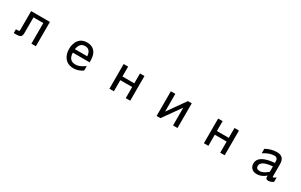

<svg xmlns="http://www.w3.org/2000/svg" viewBox="240 -2025 5519 3520"><g transform="rotate(30 3000.0 -265.5)"><path d="M420.9 -440.4V-109.4Q419.9 -51.8 397.5 -31.2Q377 -11.7 307.6 -10.7H251V-90.8H282.2Q312.5 -91.8 317.4 -94.7Q326.2 -99.6 326.2 -118.2V-518.6H723.6V-3.9H628.9V-440.4Z M1712.9 -60.5Q1622.1 2.9 1521.5 2.9Q1393.6 2.9 1329.1 -84Q1274.4 -157.2 1274.4 -264.6Q1274.4 -360.4 1314.5 -429.7Q1374 -534.2 1506.8 -534.2Q1645.5 -534.2 1700.2 -416Q1724.6 -361.3 1725.6 -241.2H1369.1Q1372.1 -75.2 1519.5 -75.2Q1606.4 -75.2 1712.9 -156.2ZM1369.1 -315.4H1630.9Q1621.1 -459 1505.9 -459Q1393.6 -459 1369.1 -315.4Z M2375 -317.4H2626V-526.4H2720.7V-3.9H2626V-239.3H2375V-3.9H2280.3V-526.4H2375Z M3279.3 -3.9V-526.4H3374V-150.4L3640.6 -526.4H3721.7V-3.9H3627V-379.9L3360.4 -3.9Z M4375 -317.4H4626V-526.4H4720.7V-3.9H4626V-239.3H4375V-3.9H4280.3V-526.4H4375Z M5588.9 -75.2Q5499 2.9 5401.4 2.9Q5324.2 2.9 5283.2 -43.9Q5251 -81.1 5251 -136.7Q5251 -315.4 5588.9 -342.8V-364.3Q5588.9 -454.1 5517.6 -454.1Q5410.2 -454.1 5290 -374V-469.7Q5403.3 -533.2 5527.3 -533.2Q5680.7 -533.2 5680.7 -372.1V-118.2Q5680.7 -94.7 5689.5 -94.7Q5705.1 -94.7 5749 -128.9V-32.2Q5690.4 2.9 5643.6 2.9Q5588.9 2.9 5588.9 -43ZM5588.9 -268.6Q5342.8 -249 5342.8 -139.6Q5342.8 -72.3 5420.9 -72.3Q5493.2 -72.3 5588.9 -155.3Z"/></g></svg>

Font: MotoyaLCedar
Style: W3 mono
Weight: 400
Version: Version 1.01